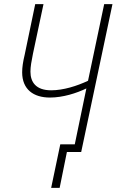

<svg xmlns="http://www.w3.org/2000/svg" viewBox="-20 -734 563 927"><path d="M227 173H268L303 0H372L523 -714H483L405 -344C352 -319 286 -298 227 -298C153 -298 127 -338 127 -388C127 -412 132 -439 139 -474L190 -714H150L99 -469C91 -436 87 -409 87 -385C87 -302 142 -263 221 -263C284 -263 349 -284 397 -307L341 -37H271Z"/></svg>

Font: Noto Sans SemiCondensed ExtraLight
Style: Italic
Weight: 200
Width: 4
Italic angle: -12°
Designer: Monotype Design Team
Foundry: Monotype Imaging Inc.
Version: Version 2.013